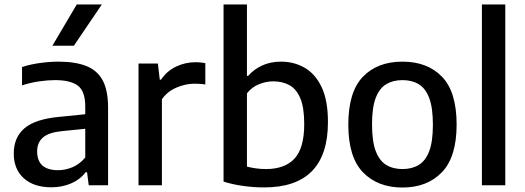

<svg xmlns="http://www.w3.org/2000/svg" viewBox="-20 -828 2348 858"><path d="M210 9Q131 9 86.2 -31.5Q41.5 -72 41.5 -142Q41.5 -214.5 90.2 -255.5Q139 -296.5 247.5 -306L361 -317.5V-352Q361 -420.5 328 -445.2Q295 -470 225.5 -470Q194.5 -470 155.5 -464.5Q116.5 -459 78.5 -446.5V-528.5Q115 -540.5 159 -546.5Q203 -552.5 241.5 -552.5Q316 -552.5 365.2 -533.2Q414.5 -514 438.8 -469Q463 -424 463 -346V0H376.5L369 -58.5H363Q337 -25 296.8 -8Q256.5 9 210 9ZM146 -151.5Q146 -67.5 239.5 -67.5Q271.5 -67.5 303.2 -80.5Q335 -93.5 361 -124V-252.5L256.5 -242Q197.5 -236 171.8 -213.5Q146 -191 146 -151.5ZM214 -623.5 323 -808H435L310 -623.5Z M599 0V-544H685.5L694 -472H699.5Q726 -511 767 -530.5Q808 -550 854 -550Q876.5 -550 897.5 -546V-450.5Q885.5 -452.5 873.2 -453.2Q861 -454 848.5 -454Q810 -454 769 -436.8Q728 -419.5 703.5 -384.5V0Z M1159.5 9.5Q1114 9.5 1067 3Q1020 -3.5 979 -16.5V-808H1083.5V-489H1089Q1113.5 -517.5 1150.8 -535Q1188 -552.5 1236.5 -552.5Q1293.5 -552.5 1341 -525.5Q1388.5 -498.5 1417 -439.2Q1445.5 -380 1445.5 -282.5Q1445.5 10 1159.5 9.5ZM1168 -72.5Q1252.5 -72.5 1296 -119.2Q1339.5 -166 1339.5 -273.5Q1339.5 -348 1321.8 -389.5Q1304 -431 1272.8 -447.8Q1241.5 -464.5 1201.5 -464.5Q1168.5 -464.5 1137 -451.5Q1105.5 -438.5 1083.5 -411V-83.5Q1100 -79 1122.2 -75.8Q1144.5 -72.5 1168 -72.5Z M1778.5 10Q1668 10 1602.2 -57.8Q1536.5 -125.5 1536.5 -271Q1536.5 -417 1601.5 -484.8Q1666.5 -552.5 1778.5 -552.5Q1890.5 -552.5 1955.5 -484.8Q2020.5 -417 2020.5 -271.5Q2020.5 -126.5 1954.8 -58.2Q1889 10 1778.5 10ZM1778.5 -72.5Q1820.5 -72.5 1851 -90.8Q1881.5 -109 1898 -152.2Q1914.5 -195.5 1914.5 -270.5Q1914.5 -346.5 1898 -390Q1881.5 -433.5 1851 -451.8Q1820.5 -470 1778.5 -470Q1736.5 -470 1706 -451.8Q1675.5 -433.5 1659 -390.5Q1642.5 -347.5 1642.5 -272.5Q1642.5 -196.5 1659 -153Q1675.5 -109.5 1706 -91Q1736.5 -72.5 1778.5 -72.5Z M2133.5 0V-808H2238V0Z"/></svg>

Font: Encode Sans Md
Style: Regular
Weight: 500
Designer: Multiple Designers
Foundry: Impallari Type
Version: Version 3.002; ttfautohint (v1.8.3) -l 8 -r 50 -G 200 -x 14 